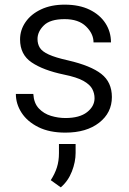

<svg xmlns="http://www.w3.org/2000/svg" viewBox="-20 -558 552 822"><path d="M384.8 -137.7Q384.8 -158.2 375 -177Q365.2 -195.8 337.2 -211.7Q309.1 -227.5 253.4 -238.8Q165 -257.3 115.5 -290.8Q65.9 -324.2 65.9 -389.2Q65.9 -429.7 89.4 -463.6Q112.8 -497.6 155.8 -517.8Q198.7 -538.1 256.8 -538.1Q319.3 -538.1 363.5 -516.6Q407.7 -495.1 431.4 -458.5Q455.1 -421.9 455.1 -376.5H380.4Q380.4 -413.6 348.4 -444.8Q316.4 -476.1 256.8 -476.1Q194.8 -476.1 167.7 -449.2Q140.6 -422.4 140.6 -391.1Q140.6 -369.6 150.6 -353.5Q160.6 -337.4 189 -324.5Q217.3 -311.5 272 -299.3Q368.7 -276.9 413.8 -241.5Q459 -206.1 459 -142.6Q459 -75.2 404.5 -32.7Q350.1 9.8 259.8 9.8Q191.4 9.8 144 -13.9Q96.7 -37.6 72.3 -75.4Q47.9 -113.3 47.9 -155.8H122.6Q125 -116.2 146.2 -93.8Q167.5 -71.3 198.2 -62Q229 -52.7 259.8 -52.7Q320.8 -52.7 352.8 -77.9Q384.8 -103 384.8 -137.7ZM303.7 58.6V96.7Q303.7 135.3 287.8 176Q272 216.8 240.2 244.1L197.3 213.4Q214.8 186.5 223.6 158.9Q232.4 131.3 232.4 97.7V58.6Z"/></svg>

Font: Vazirmatn RD Light
Style: Regular
Weight: 300
Designer: Saber Rastikerdar
Foundry: Saber Rastikerdar
Version: Version 32.102